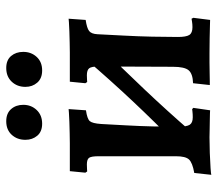

<svg xmlns="http://www.w3.org/2000/svg" viewBox="-62 -646 714 631"><g transform="rotate(-90 295.5 -331.0)"><path d="M180 -63 137 -109Q209 -179 278.5 -253Q348 -327 414 -404L457 -358Q385 -286 315.5 -212.5Q246 -139 180 -63ZM36 6 42 -50Q76 -56 86.5 -67.5Q97 -79 97 -110V-365Q97 -388 92 -395.5Q87 -403 70 -403Q63 -403 55 -402.5Q47 -402 47 -402L43 -408L48 -459Q48 -459 64.5 -459Q81 -459 103 -459Q125 -459 140 -459Q154 -459 173 -459.5Q192 -460 210 -460.5Q228 -461 240 -462Q252 -463 252 -463L248 -406Q220 -402 212.5 -393.5Q205 -385 203 -356Q201 -318 198.5 -273.5Q196 -229 195 -185Q194 -141 194 -104Q194 -75 200.5 -65Q207 -55 225 -55Q235 -55 243.5 -56Q252 -57 252 -57L256 -53L248 2Q248 2 238.5 1.5Q229 1 214 1Q199 1 184 0.5Q169 0 159 0Q136 0 107.5 1Q79 2 58 3.5Q37 5 36 6ZM545 2Q545 2 527.5 1.5Q510 1 484.5 0.5Q459 0 435 0Q423 0 405.5 0Q388 0 370.5 0.5Q353 1 342 1Q331 1 331 1L337 -54Q368 -55 379.5 -68.5Q391 -82 391 -120L392 -365Q392 -388 386 -395.5Q380 -403 363 -403Q357 -403 349 -402.5Q341 -402 341 -402L337 -408L342 -459Q342 -459 359.5 -459Q377 -459 400 -459Q423 -459 438 -459Q452 -459 470.5 -459.5Q489 -460 507.5 -460.5Q526 -461 537.5 -462Q549 -463 549 -463L545 -407Q518 -403 508.5 -395.5Q499 -388 498 -368Q496 -328 493.5 -281Q491 -234 490 -188.5Q489 -143 489 -104Q489 -77 495.5 -66.5Q502 -56 521 -56Q531 -56 540 -57.5Q549 -59 549 -59L552 -53ZM379 -550Q353 -550 339 -566Q325 -582 325 -605Q325 -632 342 -650Q359 -668 387 -668Q413 -668 426.5 -652Q440 -636 440 -612Q440 -586 423.5 -568Q407 -550 379 -550ZM204 -550Q178 -550 164.5 -566Q151 -582 151 -605Q151 -632 167.5 -650Q184 -668 212 -668Q238 -668 252 -652Q266 -636 266 -612Q266 -586 249 -568Q232 -550 204 -550Z"/></g></svg>

Font: Alegreya SemiBold
Style: Regular
Weight: 600
Designer: Juan Pablo del Peral
Foundry: Huerta Tipografica
Version: Version 2.009